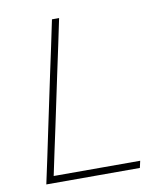

<svg xmlns="http://www.w3.org/2000/svg" viewBox="-81 -780 728 847"><g transform="rotate(-10 283.0 -356.5)"><path d="M58 0Q71 -60 83 -116.5Q94.5 -173 108.5 -238L158 -472.5Q172.5 -539.5 184.5 -596.2Q196.5 -653 209 -713H241Q228.5 -653 216.5 -596.2Q204.5 -539.5 190 -472L141.5 -242.5Q129 -184.5 118.2 -134Q107.5 -83.5 96.5 -31H484L477 0Z"/></g></svg>

Font: Heraclito Thin
Style: Italic
Weight: 100
Italic angle: -12°
Designer: Kostas Bartsokas (font) & Cristiano Sobral (main changes)
Foundry: Kostas Bartsokas (font) & Cristiano Sobral (main changes)
Version: Version 1.00;July 8, 2020;FontCreator 13.0.0.2655 64-bit